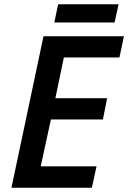

<svg xmlns="http://www.w3.org/2000/svg" viewBox="-20 -885 604 905"><path d="M34 0 185 -714H564L543 -614H281L241 -422H485L465 -322H220L172 -101H435L413 0ZM236 -779 254 -865H539L520 -779Z"/></svg>

Font: Noto Sans UI Medium
Style: Italic
Weight: 500
Italic angle: -12°
Designer: Monotype Design Team
Foundry: Monotype Imaging Inc.
Version: Version 1.901